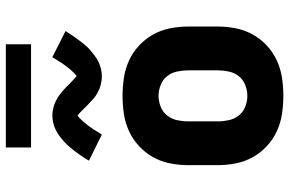

<svg xmlns="http://www.w3.org/2000/svg" viewBox="-182 -774 965 640"><g transform="rotate(-90 300.0 -454.5)"><path d="M300 8Q270 8 240 3.5Q210 -1 182.5 -13.5Q155 -26 132.5 -47Q110 -68 95.5 -94Q81 -120 75 -150Q69 -180 69 -210V-310Q69 -340 75 -370Q81 -400 95.5 -426Q110 -452 132.5 -473Q155 -494 182.5 -506.5Q210 -519 240 -523.5Q270 -528 300 -528Q330 -528 360 -523.5Q390 -519 417.5 -506.5Q445 -494 467.5 -473Q490 -452 504.5 -426Q519 -400 525 -370Q531 -340 531 -310V-210Q531 -180 525 -150Q519 -120 504.5 -94Q490 -68 467.5 -47Q445 -26 417.5 -13.5Q390 -1 360 3.5Q330 8 300 8ZM300 -112Q318 -112 336 -119Q354 -126 365.5 -140.5Q377 -155 381 -173.5Q385 -192 385 -210V-310Q385 -328 381 -346.5Q377 -365 365.5 -379.5Q354 -394 336 -401Q318 -408 300 -408Q282 -408 264 -401Q246 -394 234.5 -379.5Q223 -365 219 -346.5Q215 -328 215 -310V-210Q215 -192 219 -173.5Q223 -155 234.5 -140.5Q246 -126 264 -119Q282 -112 300 -112ZM365 -597Q360 -597 355 -597.5Q350 -598 345.5 -599Q341 -600 336 -601Q331 -602 326 -604Q321 -606 317 -608Q313 -610 308.5 -612.5Q304 -615 299.5 -618Q295 -621 291 -624.5Q287 -628 283.5 -631.5Q280 -635 276.5 -638Q273 -641 270.5 -643.5Q268 -646 263.5 -650.5Q259 -655 255 -659Q251 -663 247.5 -666.5Q244 -670 240.5 -673Q237 -676 234 -678Q220 -667 205 -648Q190 -629 171 -597L84 -640Q92 -654 100 -665.5Q108 -677 115.5 -687Q123 -697 130.5 -705.5Q138 -714 146 -721.5Q154 -729 164.5 -737Q175 -745 186 -750.5Q197 -756 209.5 -759Q222 -762 235 -762Q243 -762 251 -760.5Q259 -759 266 -757Q273 -755 280.5 -751.5Q288 -748 294.5 -744Q301 -740 308 -734.5Q315 -729 321 -723.5Q327 -718 332 -713Q337 -708 343.5 -701.5Q350 -695 355 -690.5Q360 -686 366 -681Q380 -692 395 -711Q410 -730 429 -762L516 -718Q508 -705 500 -693.5Q492 -682 484.5 -672Q477 -662 469.5 -653Q462 -644 454 -637Q446 -630 435.5 -622Q425 -614 414 -608.5Q403 -603 390.5 -600Q378 -597 365 -597ZM128 -833V-917H472V-833Z"/></g></svg>

Font: Iosevka SS04 Heavy Extended
Style: Regular
Weight: 900
Width: 7
Monospace: yes
Designer: Belleve Invis
Foundry: Belleve Invis
Version: Version 19.0.0; ttfautohint (v1.8.4)